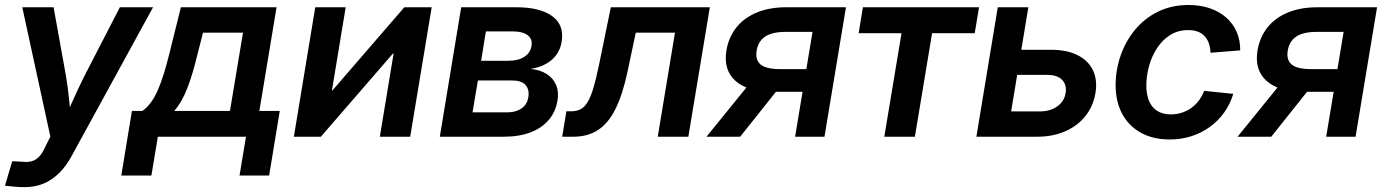

<svg xmlns="http://www.w3.org/2000/svg" viewBox="-34 -559 5666 785"><path d="M-13.7 200.2 16.1 100.1 56.2 102.1Q78.1 105 95.2 100.3Q112.3 95.7 126 81.5Q139.6 67.4 150.4 42.5L171.9 -0.5L57.1 -529.3H185.1L235.8 -248Q243.7 -200.7 248.3 -153.6Q252.9 -106.4 258.3 -58.6H224.1Q245.1 -106.4 266.4 -153.8Q287.6 -201.2 311 -248L456.1 -529.3H591.8L259.3 78.1Q236.8 119.6 208.5 147.9Q180.2 176.3 145 191.2Q109.9 206.1 67.4 206.1Q44.9 206.1 23.7 204.1Q2.4 202.1 -13.7 200.2Z M461.9 158.7 505.4 -105.5H548.3Q567.9 -119.6 583.3 -140.6Q598.6 -161.6 611.3 -190.7Q624 -219.7 635.5 -256.6Q647 -293.5 658.2 -338.9L705.6 -529.3H1096.7L1026.4 -105.5H1109.9L1066.4 158.7H945.3L971.7 0H611.3L585 158.7ZM678.2 -105.5H906.2L959.5 -425.3H795.9L773.9 -338.9Q754.4 -257.3 732.4 -199.7Q710.4 -142.1 678.2 -105.5Z M1643.1 0H1519L1575.2 -339.8H1572.3L1277.8 0H1167.5L1254.9 -529.3H1379.4L1323.2 -189.9H1325.7L1619.1 -529.3H1731Z M1764.2 0 1851.6 -529.3H2077.6Q2173.8 -529.3 2223.9 -492.9Q2273.9 -456.5 2262.2 -387.7Q2254.9 -343.3 2222.2 -314.7Q2189.5 -286.1 2135.3 -277.3Q2174.8 -273.4 2201.4 -256.3Q2228 -239.3 2239.7 -211.4Q2251.5 -183.6 2245.1 -147Q2237.8 -102.1 2209.7 -68.8Q2181.6 -35.6 2135 -17.8Q2088.4 0 2025.4 0ZM1897.9 -99.6H2039.6Q2074.7 -99.6 2097.9 -115.5Q2121.1 -131.3 2126 -161.1Q2131.3 -193.4 2114.5 -211.7Q2097.7 -230 2061 -230H1919.9ZM1933.1 -310.5H2044.9Q2084.5 -310.5 2109.6 -326.7Q2134.8 -342.8 2139.2 -372.1Q2143.6 -399.9 2123 -415.3Q2102.5 -430.7 2061 -430.7H1952.6Z M2264.6 0 2281.7 -104H2301.8Q2323.2 -104 2339.1 -112.1Q2355 -120.1 2367.7 -140.4Q2380.4 -160.6 2391.4 -196.8Q2402.3 -232.9 2414.1 -289.1L2463.4 -529.3H2868.2L2780.3 0H2655.3L2725.6 -425.3H2565.4L2530.8 -262.2Q2510.7 -169.4 2481.4 -111.6Q2452.1 -53.7 2410.2 -26.9Q2368.2 0 2310.1 0Z M3336.9 0H3216.8L3288.1 -428.7H3178.7Q3123.5 -428.7 3094.7 -409.7Q3065.9 -390.6 3059.6 -352.1Q3053.2 -313.5 3076.2 -294.9Q3099.1 -276.4 3155.8 -276.4H3313.5L3297.9 -183.6H3127.4Q3022 -183.6 2972.4 -228.8Q2922.9 -273.9 2936 -353Q2945.3 -407.2 2976.8 -446.8Q3008.3 -486.3 3060.1 -507.8Q3111.8 -529.3 3180.7 -529.3H3424.8ZM2992.2 0H2854.5L3047.4 -237.8H3181.6Z M3581.5 0 3651.9 -423.3H3476.6L3494.1 -529.3H3968.8L3951.2 -423.3H3776.9L3706.5 0Z M4104.5 -355.5H4262.2Q4328.1 -355.5 4371.8 -333.5Q4415.5 -311.5 4434.6 -271.7Q4453.6 -231.9 4444.8 -178.7Q4436 -125.5 4404.3 -85.2Q4372.6 -44.9 4321.8 -22.5Q4271 0 4205.6 0H3958L4045.4 -529.3H4170.4L4100.1 -103.5H4217.8Q4259.8 -103.5 4288.6 -124Q4317.4 -144.5 4322.8 -178.2Q4328.1 -212.4 4308.3 -232.7Q4288.6 -252.9 4246.6 -252.9H4086.9Z M4748.5 11.2Q4680.2 11.2 4630.4 -16.4Q4580.6 -43.9 4554 -93.8Q4527.3 -143.6 4527.3 -210.4Q4527.3 -272.9 4547.6 -331.5Q4567.9 -390.1 4606.4 -437Q4645 -483.9 4700.4 -511.2Q4755.9 -538.6 4825.7 -538.6Q4873 -538.6 4911.9 -525.4Q4950.7 -512.2 4979 -487.5Q5007.3 -462.9 5022.2 -428.7Q5037.1 -394.5 5036.6 -353L4915 -343.3Q4914.6 -363.3 4908.9 -380.4Q4903.3 -397.5 4892.3 -409.9Q4881.3 -422.4 4864.5 -429.2Q4847.7 -436 4824.2 -436Q4782.2 -436 4750.2 -415.8Q4718.3 -395.5 4696.5 -362.1Q4674.8 -328.6 4663.8 -288.6Q4652.8 -248.5 4652.8 -209Q4652.8 -173.3 4663.6 -147Q4674.3 -120.6 4696.8 -106Q4719.2 -91.3 4752.9 -91.3Q4777.3 -91.3 4798.6 -98.4Q4819.8 -105.5 4837.4 -118.2Q4855 -130.9 4868.2 -148.7Q4881.3 -166.5 4889.2 -187.5L5008.3 -175.3Q4995.6 -133.3 4971.2 -99.1Q4946.8 -64.9 4912.8 -40.3Q4878.9 -15.6 4837.4 -2.2Q4795.9 11.2 4748.5 11.2Z M5508.3 0H5388.2L5459.5 -428.7H5350.1Q5294.9 -428.7 5266.1 -409.7Q5237.3 -390.6 5231 -352.1Q5224.6 -313.5 5247.6 -294.9Q5270.5 -276.4 5327.1 -276.4H5484.9L5469.2 -183.6H5298.8Q5193.4 -183.6 5143.8 -228.8Q5094.2 -273.9 5107.4 -353Q5116.7 -407.2 5148.2 -446.8Q5179.7 -486.3 5231.4 -507.8Q5283.2 -529.3 5352.1 -529.3H5596.2ZM5163.6 0H5025.9L5218.8 -237.8H5353Z"/></svg>

Font: Inter 24pt SemiBold
Style: Italic
Weight: 600
Italic angle: -9.3988°
Designer: Rasmus Andersson
Foundry: rsms
Version: Version 4.001;git-66647c0bb